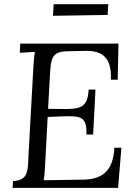

<svg xmlns="http://www.w3.org/2000/svg" viewBox="-20 -912 659 932"><path d="M502.4 -839.4 505.4 -891.6H240.2L237.3 -835.4ZM551.3 -524.9 555.2 -700.2H78.1L76.2 -655.8L149.4 -660.2C146 -640.1 143.1 -615.2 142.1 -587.9L118.2 -155.8C115.2 -85 118.2 -36.1 43.5 -33.2L41 0H553.2L569.3 -194.8H535.2C529.3 -76.2 470.2 -41 383.3 -40L192.4 -37.1C195.3 -54.2 197.3 -79.1 199.2 -115.2L211.4 -344.2L284.2 -347.2C370.1 -350.1 403.3 -347.2 399.4 -258.8H432.1L443.4 -477.1H410.2C406.2 -389.2 369.1 -381.8 285.2 -382.8L213.4 -383.8L222.2 -543.9C227.1 -625 229 -661.1 304.2 -663.1L390.1 -665C465.3 -667 524.4 -643.1 518.1 -524.9Z"/></svg>

Font: Lora Italic
Style: Regular
Weight: 400
Italic angle: -3°
Designer: Olga Karpushina, Alexei Vanyashin
Foundry: Cyreal
Version: Version 1.011;PS 001.011;hotconv 1.0.70;makeotf.lib2.5.58329